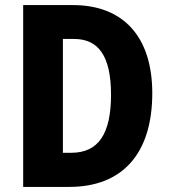

<svg xmlns="http://www.w3.org/2000/svg" viewBox="-20 -734 664 754"><path d="M578 -368C578 -593 461 -714 267 -714H71V0H252C460 0 578 -130 578 -368ZM416 -362C416 -209 367 -134 260 -134H227V-581H271C366 -581 416 -515 416 -362Z"/></svg>

Font: Noto Sans Malayalam Condensed ExtraBold
Style: Regular
Weight: 800
Width: 3
Designer: Jelle Bosma - Monotype Design Team
Foundry: Monotype Imaging Inc.
Version: Version 2.104